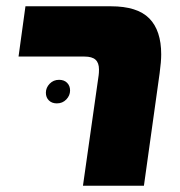

<svg xmlns="http://www.w3.org/2000/svg" viewBox="-20 -591 574 611"><path d="M294 -352Q295 -359 295 -370Q295 -391 284 -401Q273 -411 249 -411H39L61 -571H333Q417 -571 455 -532.5Q493 -494 493 -418Q493 -395 488 -358L438 0H244ZM203 -303Q203 -318 193.5 -327.5Q184 -337 168 -337Q150 -337 138 -324.5Q126 -312 126 -296Q126 -281 135.5 -271.5Q145 -262 161 -262Q179 -262 191 -274.5Q203 -287 203 -303Z"/></svg>

Font: FiraGO Heavy
Style: Italic
Weight: 900
Italic angle: -8°
Designer: bBox Type GmbH
Foundry: bBox Type GmbH
Version: Version 1.001